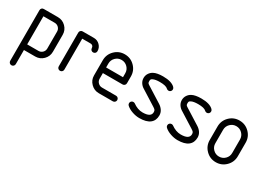

<svg xmlns="http://www.w3.org/2000/svg" viewBox="-21 -993 2372 1739"><g transform="rotate(30 1164.5 -124.0)"><path d="M88.2 -411.8H235.3Q284.1 -411.8 318.5 -377.4Q352.9 -342.9 352.9 -294.1V-117.6Q352.9 -68.8 318.5 -34.4Q284.1 0 235.3 0H117.6V147.1Q117.6 159.4 109.1 167.9Q100.6 176.5 88.2 176.5Q75.9 176.5 67.4 167.9Q58.8 159.4 58.8 147.1V-382.4Q58.8 -395.3 66.8 -403.5Q74.7 -411.8 88.2 -411.8ZM117.6 -352.9V-58.8H235.3Q260 -58.8 277.1 -75.9Q294.1 -92.9 294.1 -117.6V-294.1Q294.1 -318.8 277.1 -335.9Q260 -352.9 235.3 -352.9Z M494.1 -411.8H611.8Q648.2 -411.8 674.1 -385.9Q700 -360 700 -323.5Q700 -311.2 691.5 -302.6Q682.9 -294.1 670.6 -294.1Q658.2 -294.1 649.7 -302.6Q641.2 -311.2 641.2 -323.5Q641.2 -335.9 632.6 -344.4Q624.1 -352.9 611.8 -352.9H523.5V-29.4Q523.5 -17.1 515 -8.5Q506.5 0 494.1 0Q481.8 0 473.2 -8.5Q464.7 -17.1 464.7 -29.4V-382.4Q464.7 -394.7 473.2 -403.2Q481.8 -411.8 494.1 -411.8Z M1076.5 -276.5V-205.9Q1076.5 -193.5 1067.9 -185Q1059.4 -176.5 1047.1 -176.5H841.2V-117.6Q841.2 -93.5 858.5 -76.2Q875.9 -58.8 900 -58.8H1047.1Q1059.4 -58.8 1067.9 -50.3Q1076.5 -41.8 1076.5 -29.4Q1076.5 -17.1 1067.9 -8.5Q1059.4 0 1047.1 0H900Q851.8 0 817.1 -34.7Q782.4 -69.4 782.4 -117.6V-276.5Q782.4 -337.6 825.3 -380.6Q868.2 -423.5 929.4 -423.5Q990.6 -423.5 1033.5 -380.6Q1076.5 -337.6 1076.5 -276.5ZM841.2 -276.5V-235.3H1017.6V-276.5Q1017.6 -312.9 991.8 -338.8Q965.9 -364.7 929.4 -364.7Q892.9 -364.7 867.1 -338.8Q841.2 -312.9 841.2 -276.5Z M1329.4 -423.5Q1418.2 -423.5 1455.3 -386.5Q1464.7 -377.1 1464.7 -364.7Q1464.7 -352.4 1456.2 -343.8Q1447.6 -335.3 1435.3 -335.3Q1422.9 -335.3 1414.1 -344.1Q1393.5 -364.7 1329.4 -364.7Q1282.9 -364.7 1259.4 -352.9Q1248.2 -347.6 1244.7 -342.1Q1241.2 -336.5 1241.2 -323.5Q1241.2 -309.4 1245 -303.8Q1248.8 -298.2 1262.9 -289.4L1421.8 -189.4Q1445.9 -174.1 1461.2 -151.2Q1476.5 -128.2 1476.5 -100Q1476.5 -45.9 1439.7 -17.1Q1402.9 11.8 1329.4 11.8Q1294.1 11.8 1255.9 -1.2Q1217.6 -14.1 1191.8 -37.1Q1182.4 -46.5 1182.4 -58.8Q1182.4 -71.2 1190.9 -79.7Q1199.4 -88.2 1211.8 -88.2Q1220 -88.2 1227.1 -84.1Q1278.2 -47.1 1329.4 -47.1Q1417.6 -47.1 1417.6 -100Q1417.6 -114.7 1411.8 -122.4Q1405.9 -130 1390 -140L1231.2 -240Q1210 -252.9 1196.2 -274.7Q1182.4 -296.5 1182.4 -323.5Q1182.4 -350 1196.5 -371.8Q1210.6 -393.5 1232.9 -405.3Q1267.1 -423.5 1329.4 -423.5Z M1729.4 -423.5Q1818.2 -423.5 1855.3 -386.5Q1864.7 -377.1 1864.7 -364.7Q1864.7 -352.4 1856.2 -343.8Q1847.6 -335.3 1835.3 -335.3Q1822.9 -335.3 1814.1 -344.1Q1793.5 -364.7 1729.4 -364.7Q1682.9 -364.7 1659.4 -352.9Q1648.2 -347.6 1644.7 -342.1Q1641.2 -336.5 1641.2 -323.5Q1641.2 -309.4 1645 -303.8Q1648.8 -298.2 1662.9 -289.4L1821.8 -189.4Q1845.9 -174.1 1861.2 -151.2Q1876.5 -128.2 1876.5 -100Q1876.5 -45.9 1839.7 -17.1Q1802.9 11.8 1729.4 11.8Q1694.1 11.8 1655.9 -1.2Q1617.6 -14.1 1591.8 -37.1Q1582.4 -46.5 1582.4 -58.8Q1582.4 -71.2 1590.9 -79.7Q1599.4 -88.2 1611.8 -88.2Q1620 -88.2 1627.1 -84.1Q1678.2 -47.1 1729.4 -47.1Q1817.6 -47.1 1817.6 -100Q1817.6 -114.7 1811.8 -122.4Q1805.9 -130 1790 -140L1631.2 -240Q1610 -252.9 1596.2 -274.7Q1582.4 -296.5 1582.4 -323.5Q1582.4 -350 1596.5 -371.8Q1610.6 -393.5 1632.9 -405.3Q1667.1 -423.5 1729.4 -423.5Z M2276.5 -276.5V-135.3Q2276.5 -74.1 2233.5 -31.2Q2190.6 11.8 2129.4 11.8Q2068.2 11.8 2025.3 -31.2Q1982.4 -74.1 1982.4 -135.3V-276.5Q1982.4 -337.6 2025.3 -380.6Q2068.2 -423.5 2129.4 -423.5Q2190.6 -423.5 2233.5 -380.6Q2276.5 -337.6 2276.5 -276.5ZM2041.2 -276.5V-135.3Q2041.2 -98.8 2067.1 -72.9Q2092.9 -47.1 2129.4 -47.1Q2165.9 -47.1 2191.8 -72.9Q2217.6 -98.8 2217.6 -135.3V-276.5Q2217.6 -312.9 2191.8 -338.8Q2165.9 -364.7 2129.4 -364.7Q2092.9 -364.7 2067.1 -338.8Q2041.2 -312.9 2041.2 -276.5Z"/></g></svg>

Font: OpenGost Type B TT
Style: Regular
Weight: 400
Version: Version 0.3